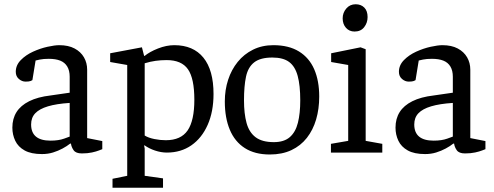

<svg xmlns="http://www.w3.org/2000/svg" viewBox="-20 -716 2318 901"><path d="M177 7Q126 7 95.5 -10Q65 -27 51.5 -55.5Q38 -84 38 -117Q38 -159 57.5 -190Q77 -221 117 -241Q157 -261 217 -268L307 -281V-356Q307 -385 295.5 -404Q284 -423 262.5 -431.5Q241 -440 209 -440Q184 -440 167 -436.5Q150 -433 147 -432L132 -340Q131 -339 124 -336Q117 -333 100 -333Q83 -333 68.5 -345.5Q54 -358 54 -379Q54 -410 77.5 -434Q101 -458 135 -473.5Q169 -489 203 -496.5Q237 -504 258 -504Q301 -504 330 -488.5Q359 -473 374 -447Q389 -421 389 -389V-68L460 -54V-16Q457 -15 444.5 -10Q432 -5 411.5 -0.5Q391 4 364 4Q336 4 325.5 -11Q315 -26 313 -42H309Q294 -30 273.5 -19Q253 -8 229 -0.5Q205 7 177 7ZM217 -56Q255 -56 281 -65.5Q307 -75 307 -75V-233Q245 -229 205 -217Q165 -205 145.5 -184.5Q126 -164 126 -132Q126 -56 217 -56Z M508 165V123L577 109V-411L497 -425V-466L646 -494L656 -455L658 -453Q682 -473 721.5 -488.5Q761 -504 798 -504Q887 -504 934.5 -445.5Q982 -387 982 -275Q982 -192 954.5 -130Q927 -68 878 -34Q829 0 763 0Q736 0 707.5 -9.5Q679 -19 657 -35V-29L659 -19V109L745 121V165ZM758 -58Q829 -58 860.5 -104Q892 -150 892 -248Q892 -348 862 -391Q832 -434 762 -434Q735 -434 710 -430.5Q685 -427 659 -419V-80Q677 -69 704.5 -63.5Q732 -58 758 -58Z M1246 9Q1176 9 1129 -21Q1082 -51 1058.5 -107Q1035 -163 1035 -240Q1035 -294 1050.5 -341.5Q1066 -389 1095.5 -425.5Q1125 -462 1167.5 -483Q1210 -504 1263 -504Q1335 -504 1383 -474.5Q1431 -445 1454.5 -391Q1478 -337 1478 -263Q1478 -205 1463.5 -155.5Q1449 -106 1420 -69Q1391 -32 1347.5 -11.5Q1304 9 1246 9ZM1265 -49Q1313 -49 1340 -72.5Q1367 -96 1378 -140Q1389 -184 1389 -245Q1389 -315 1377 -359.5Q1365 -404 1337 -425Q1309 -446 1258 -446Q1202 -446 1173 -423.5Q1144 -401 1134.5 -356.5Q1125 -312 1125 -245Q1125 -183 1137 -139Q1149 -95 1179.5 -72Q1210 -49 1265 -49Z M1533 0V-41L1614 -55V-411L1534 -425V-466L1672 -494L1696 -485V-55L1774 -41V0ZM1644 -568Q1619 -568 1603.5 -585.5Q1588 -603 1588 -630Q1588 -656 1605 -676Q1622 -696 1649 -696Q1674 -696 1689.5 -680.5Q1705 -665 1705 -636Q1705 -609 1689 -588.5Q1673 -568 1644 -568Z M1975 7Q1924 7 1893.5 -10Q1863 -27 1849.5 -55.5Q1836 -84 1836 -117Q1836 -159 1855.5 -190Q1875 -221 1915 -241Q1955 -261 2015 -268L2105 -281V-356Q2105 -385 2093.5 -404Q2082 -423 2060.5 -431.5Q2039 -440 2007 -440Q1982 -440 1965 -436.5Q1948 -433 1945 -432L1930 -340Q1929 -339 1922 -336Q1915 -333 1898 -333Q1881 -333 1866.5 -345.5Q1852 -358 1852 -379Q1852 -410 1875.5 -434Q1899 -458 1933 -473.5Q1967 -489 2001 -496.5Q2035 -504 2056 -504Q2099 -504 2128 -488.5Q2157 -473 2172 -447Q2187 -421 2187 -389V-68L2258 -54V-16Q2255 -15 2242.5 -10Q2230 -5 2209.5 -0.5Q2189 4 2162 4Q2134 4 2123.5 -11Q2113 -26 2111 -42H2107Q2092 -30 2071.5 -19Q2051 -8 2027 -0.5Q2003 7 1975 7ZM2015 -56Q2053 -56 2079 -65.5Q2105 -75 2105 -75V-233Q2043 -229 2003 -217Q1963 -205 1943.5 -184.5Q1924 -164 1924 -132Q1924 -56 2015 -56Z"/></svg>

Font: Faustina Light
Style: Regular
Weight: 400
Version: Version 1.200